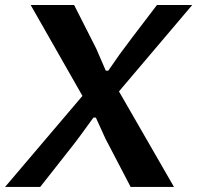

<svg xmlns="http://www.w3.org/2000/svg" viewBox="-21 -735 776 755"><path d="M-1 0 303.2 -357.9 99.6 -715.3H270.5L357.4 -543.9L395 -457H404.8L449.2 -521L499.5 -588.4L596.2 -715.3H734.9L446.8 -375.5L663.1 0H492.7L393.6 -189.9L356 -272.5H346.2L302.7 -212.4Q294.4 -201.2 285.9 -189.9Q277.3 -178.7 269 -167.5L137.2 0Z"/></svg>

Font: Proza Libre
Style: SemiBold Italic
Weight: 600
Designer: Jasper de Waard
Foundry: Jasper de Waard
Version: Version 1.000; ttfautohint (v1.4.1.8-43bc)